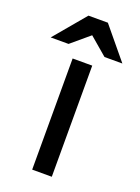

<svg xmlns="http://www.w3.org/2000/svg" viewBox="-191 -768 602 828"><g transform="rotate(20 110.5 -353.5)"><path d="M193 -563 111 -633 28 -563H-54L67 -707H156L275 -563ZM66 0V-510H156V0Z"/></g></svg>

Font: Gen
Style: Regular
Weight: 400
Version: Version 1.000;PS 001.001;hotconv 1.0.56